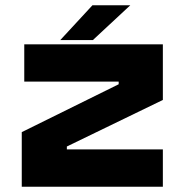

<svg xmlns="http://www.w3.org/2000/svg" viewBox="-20 -708 700 728"><path d="M62.5 0V-207L430 -388.5V-398.5H72V-540H597.5V-329L233.5 -152.5V-141.5H597.5V0ZM208.5 -556 330.5 -688H474L332 -556Z"/></svg>

Font: Tourney Expanded Black
Style: Regular
Weight: 900
Width: 7
Designer: Tyler Finck
Foundry: Etcetera Type Co
Version: Version 1.010; ttfautohint (v1.8.3)